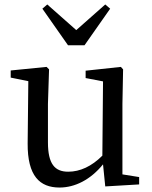

<svg xmlns="http://www.w3.org/2000/svg" viewBox="-20 -827 683 861"><path d="M359 -624 474 -788 452 -807 322 -692 192 -807 170 -788 285 -624ZM529 -45V-361L532 -516L522 -527L364 -510V-477L442 -462L439 -129C391 -81 339 -57 286 -57C226 -57 195 -91 195 -189V-361L200 -516L189 -527L28 -511V-479L107 -463L104 -184C103 -38 158 14 247 14C316 14 386 -21 442 -90L452 9L604 0V-33Z"/></svg>

Font: Noto Serif CJK JP Medium
Style: Regular
Weight: 500
Designer: Ryoko NISHIZUKA 西塚涼子 (kana & ideographs); Frank Grießhammer (Latin, Greek & Cyrillic); Wenlong ZHANG 张文龙 (bopomofo); San
Foundry: Adobe Systems Incorporated
Version: Version 1.000;PS 1;hotconv 16.6.53;makeotf.lib2.5.65590